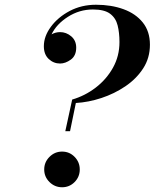

<svg xmlns="http://www.w3.org/2000/svg" viewBox="-20 -780 652 810"><path d="M284.5 -360Q338 -375.5 383.5 -410.2Q429 -445 456.5 -494.2Q484 -543.5 484 -602.5Q484 -642 476.2 -673Q468.5 -704 444.5 -722Q420.5 -740 372 -740Q315 -740 266.5 -709Q218 -678 197.5 -635Q214 -644.5 233.5 -644.5Q259.5 -644.5 280.5 -626.8Q301.5 -609 301.5 -579Q301.5 -545 278.8 -528.5Q256 -512 233.5 -512Q206 -512 185.5 -531.2Q165 -550.5 165 -585Q165 -627 194.8 -667.2Q224.5 -707.5 274.2 -733.8Q324 -760 385 -760Q449.5 -760 501 -741.2Q552.5 -722.5 582.5 -685Q612.5 -647.5 612.5 -591.5Q612.5 -535.5 584 -491.5Q555.5 -447.5 509 -416Q462.5 -384.5 407.8 -366.5Q353 -348.5 300 -345.5L275.5 -226.5H255.5ZM166.5 -65Q166.5 -96 188.8 -118.2Q211 -140.5 242 -140.5Q273 -140.5 294.8 -118.2Q316.5 -96 316.5 -65Q316.5 -34 294.8 -12Q273 10 242 10Q211 10 188.8 -12Q166.5 -34 166.5 -65Z"/></svg>

Font: Bodoni* 11pt Medium
Style: Italic
Weight: 500
Italic angle: -13°
Version: Version 2.3